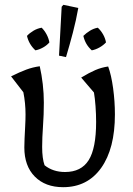

<svg xmlns="http://www.w3.org/2000/svg" viewBox="-20 -768 552 797"><path d="M242 9Q168 9 124.5 -35Q81 -79 81 -156Q81 -170 82 -193.5Q83 -217 84.5 -244Q86 -271 86 -293Q86 -340 77 -385L26 -451Q62 -469 89 -479Q116 -489 145 -493Q153 -458 157.5 -419Q162 -380 162 -342Q162 -293 158.5 -244.5Q155 -196 155 -158Q155 -110 165 -82Q200 -54 250 -54Q317 -54 348 -103Q379 -152 379 -262Q379 -294 376.5 -327.5Q374 -361 370 -384L317 -446Q350 -466 375.5 -477Q401 -488 429 -492Q442 -457 449.5 -402Q457 -347 457 -293Q457 -151 400 -71Q343 9 242 9ZM254 -531 225 -537 236 -740 243 -748 305 -735Q296 -684 282.5 -632.5Q269 -581 254 -531ZM153 -653Q165 -641 173.5 -625Q182 -609 185 -592Q175 -580 159 -571Q143 -562 127 -559Q100 -584 92 -619Q103 -631 119 -640.5Q135 -650 153 -653ZM386 -653Q399 -641 408 -625Q417 -609 420 -592Q409 -580 393 -571Q377 -562 361 -559Q334 -583 326 -619Q338 -631 353.5 -640.5Q369 -650 386 -653Z"/></svg>

Font: Piazzolla
Style: Regular
Weight: 400
Designer: Juan Pablo del Peral
Foundry: Huerta Tipografica
Version: Version 1.330